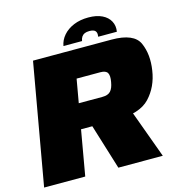

<svg xmlns="http://www.w3.org/2000/svg" viewBox="-130 -928 973 1033"><g transform="rotate(-15 356.0 -411.0)"><path d="M-11.5 0H217.5L261.5 -251.5H460.5Q589.5 -251.5 645 -310.8Q700.5 -370 713.5 -458Q727 -544.5 698.2 -609.8Q669.5 -675 545 -675H107.5ZM402 0H649.5L533 -318.5L306 -311ZM286 -390 309 -521H441Q472 -521 481 -505Q490 -489 483.5 -455Q478 -421.5 463.5 -405.8Q449 -390 418 -390ZM454.5 -822.5Q408.5 -822.5 372.5 -807.5Q336.5 -792.5 314 -766.5Q291.5 -740.5 286 -708.5H389.5Q392 -723 398.2 -732.2Q404.5 -741.5 415 -746Q425.5 -750.5 442 -750.5Q457 -750.5 466 -746.2Q475 -742 478.5 -732.8Q482 -723.5 479.5 -708.5H583.5Q589 -740.5 575.2 -766.5Q561.5 -792.5 530.8 -807.5Q500 -822.5 454.5 -822.5Z"/></g></svg>

Font: Anybody Black
Style: Italic
Weight: 900
Italic angle: -10°
Designer: Tyler Finck
Foundry: Etcetera Type Company
Version: Version 1.113;gftools[0.9.25]